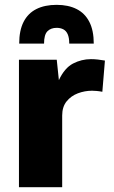

<svg xmlns="http://www.w3.org/2000/svg" viewBox="-20 -776 471 796"><path d="M58.6 0V-528.3H215.3L224.1 -443.8Q247.6 -494.1 282.7 -512.5Q317.9 -530.8 356.9 -530.8Q371.6 -530.8 386.2 -529.1Q400.9 -527.3 415 -524.9L404.3 -395.5Q392.1 -397.9 380.6 -398.9Q369.1 -399.9 361.8 -399.9Q331.5 -399.9 303 -389.2Q274.4 -378.4 256.1 -355.7Q237.8 -333 237.8 -296.9V0ZM59.6 -595.2Q59.6 -649.9 77.9 -685.5Q96.2 -721.2 130.9 -738.5Q165.5 -755.9 214.8 -755.9Q263.2 -755.9 297.6 -738.5Q332 -721.2 350.3 -685.5Q368.7 -649.9 368.7 -595.2H267.1Q267.1 -619.6 260.7 -634Q254.4 -648.4 242.4 -654.5Q230.5 -660.6 214.8 -660.6Q190.9 -660.6 176.8 -646.5Q162.6 -632.3 162.6 -595.2Z"/></svg>

Font: Comme ExtraBold
Style: Regular
Weight: 800
Version: Version 1.000;gftools[0.9.27]